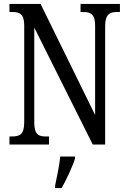

<svg xmlns="http://www.w3.org/2000/svg" viewBox="-20 -734 648 975"><path d="M28 0H229V-41H213C176 -41 154 -50 154 -113V-594L451 0H514V-601C514 -662 538 -673 574 -673H589V-714H389V-673H403C439 -673 463 -663 463 -605V-150L186 -714H28V-673H43C78 -673 103 -664 103 -605V-113C103 -50 79 -41 40 -41H28ZM260 208V221H293C317 179 348 113 361 71V61H286C281 110 269 163 260 208Z"/></svg>

Font: Noto Serif Georgian ExtraCondensed
Style: Regular
Weight: 400
Width: 2
Designer: Monotype Design Team, Akaki Razmadze
Foundry: Google LLC
Version: Version 2.003